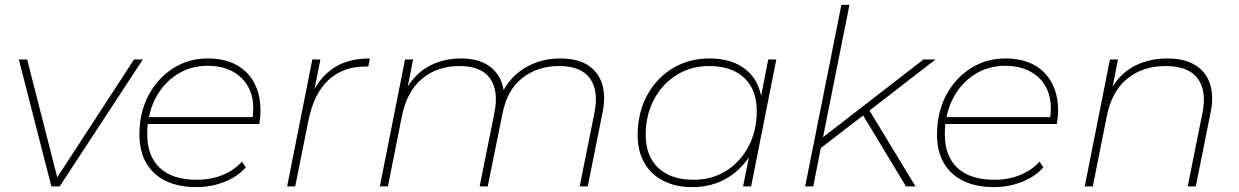

<svg xmlns="http://www.w3.org/2000/svg" viewBox="-20 -762 5066 785"><path d="M190 0 57 -519H91L214 -37L528 -519H564L224 0Z M782 3Q710 3 657.5 -22.5Q605 -48 577.5 -96Q550 -144 550 -212Q550 -301 586.5 -371Q623 -441 686.5 -482Q750 -523 830 -523Q897 -523 945 -497.5Q993 -472 1019 -424Q1045 -376 1045 -309Q1045 -295 1043.5 -281Q1042 -267 1040 -255H584Q582 -235 582 -213Q582 -123 634 -75Q686 -27 785 -27Q842 -27 890 -46.5Q938 -66 969 -101L985 -78Q953 -41 899 -19Q845 3 782 3ZM589 -283H1013Q1021 -347 1002 -392Q981 -441 936 -467Q891 -493 829 -493Q758 -493 702 -456.5Q646 -420 614 -357Q597 -323 589 -283Z M1154 0 1257 -519H1290L1266 -398Q1296 -452 1344 -484Q1402 -523 1492 -523L1486 -490H1474Q1382 -490 1322.5 -434.5Q1263 -379 1241 -269L1187 0Z M2271 -523Q2342 -523 2384.5 -495Q2427 -467 2442 -418Q2457 -369 2444 -304L2383 0H2350L2411 -304Q2428 -391 2392 -441.5Q2356 -492 2266 -492Q2178 -492 2116 -443.5Q2054 -395 2035 -300L1974 0H1941L2002 -304Q2019 -391 1983.5 -441.5Q1948 -492 1858 -492Q1767 -492 1705 -439.5Q1643 -387 1623 -286L1566 0H1533L1636 -519H1669L1647 -408Q1680 -460 1726 -487Q1787 -523 1864 -523Q1922 -523 1960.5 -503.5Q1999 -484 2020 -449Q2034 -425 2039 -394Q2073 -453 2127 -485Q2191 -523 2271 -523Z M2810 3Q2743 3 2692.5 -22.5Q2642 -48 2614.5 -96Q2587 -144 2587 -210Q2587 -277 2608.5 -334Q2630 -391 2669.5 -433.5Q2709 -476 2762.5 -499.5Q2816 -523 2881 -523Q2949 -523 2997.5 -498Q3046 -473 3072 -427Q3085 -401 3092 -371L3121 -519H3154L3051 0H3018L3042 -119Q3009 -70 2961 -39Q2896 3 2810 3ZM2816 -27Q2891 -27 2949 -63.5Q3007 -100 3040.5 -163.5Q3074 -227 3074 -308Q3074 -396 3022.5 -444Q2971 -492 2879 -492Q2805 -492 2746.5 -455.5Q2688 -419 2654 -355.5Q2620 -292 2620 -211Q2620 -124 2671.5 -75.5Q2723 -27 2816 -27Z M3272 0 3420 -742H3453L3345 -201L3756 -519H3805L3535 -310L3723 0H3684L3509 -290L3336 -157L3305 0Z M4043 3Q3971 3 3918.5 -22.5Q3866 -48 3838.5 -96Q3811 -144 3811 -212Q3811 -301 3847.5 -371Q3884 -441 3947.5 -482Q4011 -523 4091 -523Q4158 -523 4206 -497.5Q4254 -472 4280 -424Q4306 -376 4306 -309Q4306 -295 4304.5 -281Q4303 -267 4301 -255H3845Q3843 -235 3843 -213Q3843 -123 3895 -75Q3947 -27 4046 -27Q4103 -27 4151 -46.5Q4199 -66 4230 -101L4246 -78Q4214 -41 4160 -19Q4106 3 4043 3ZM3850 -283H4274Q4282 -347 4263 -392Q4242 -441 4197 -467Q4152 -493 4090 -493Q4019 -493 3963 -456.5Q3907 -420 3875 -357Q3858 -323 3850 -283Z M4753 -523Q4824 -523 4868 -495Q4912 -467 4927.5 -418Q4943 -369 4930 -304L4869 0H4836L4897 -304Q4914 -391 4876.5 -441.5Q4839 -492 4746 -492Q4652 -492 4588.5 -440Q4525 -388 4505 -286L4448 0H4415L4518 -519H4551L4529 -408Q4562 -460 4609 -487Q4672 -523 4753 -523Z"/></svg>

Font: Montserrat Thin ExtraLight
Style: Italic
Weight: 250
Italic angle: -11.3°
Version: Version 9.000